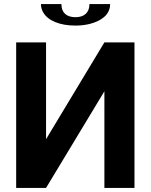

<svg xmlns="http://www.w3.org/2000/svg" viewBox="-20 -918 740 938"><path d="M59 0H205L490 -472V0H637V-711H490L205 -238V-711H59ZM180 -898C180 -883 184 -869 192 -856C215 -817 272 -793 349 -793C374 -793 397 -796 418 -801C473 -815 518 -845 518 -898H417C417 -857 392 -834 349 -834C306 -834 280 -855 280 -898Z"/></svg>

Font: Aerodynamic
Style: Regular
Weight: 500
Designer: Google
Version: Version 2.000980; 2014